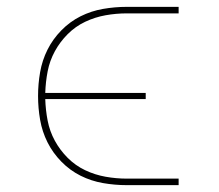

<svg xmlns="http://www.w3.org/2000/svg" viewBox="-20 -540 640 560"><path d="M350 0Q315 0 280.5 -6Q246 -12 215 -27.5Q184 -43 159 -68.5Q134 -94 118.5 -125Q103 -156 97 -190.5Q91 -225 91 -260Q91 -295 97 -329.5Q103 -364 118.5 -395Q134 -426 159 -451.5Q184 -477 215 -492.5Q246 -508 280.5 -514Q315 -520 350 -520H501V-501H350Q319 -501 288 -495.5Q257 -490 228.5 -476.5Q200 -463 177.5 -440.5Q155 -418 140 -390.5Q125 -363 119 -332Q113 -301 112 -269H405V-251H112Q113 -219 119 -188Q125 -157 140 -129.5Q155 -102 177.5 -79.5Q200 -57 228.5 -43.5Q257 -30 288 -24.5Q319 -19 350 -19H501V0Z"/></svg>

Font: Iosevka SS04 Thin Extended
Style: Regular
Weight: 100
Width: 7
Monospace: yes
Designer: Belleve Invis
Foundry: Belleve Invis
Version: Version 19.0.0; ttfautohint (v1.8.4)